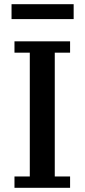

<svg xmlns="http://www.w3.org/2000/svg" viewBox="-20 -895 403 915"><path d="M49 -54H122V-644H49V-698H314V-644H241V-54H314V0H49ZM35 -875H331V-804H35Z"/></svg>

Font: IBM Plex Serif Medium
Style: Regular
Weight: 500
Designer: Mike Abbink, Paul van der Laan, Pieter van Rosmalen
Foundry: Bold Monday
Version: Version 2.5